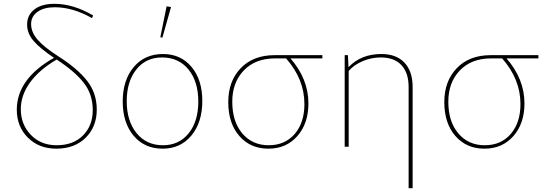

<svg xmlns="http://www.w3.org/2000/svg" viewBox="-20 -769 2851 1006"><path d="M468 -688 462 -674Q362 -731 267 -731Q210 -731 176.5 -707Q143 -683 143 -643Q143 -600 177.5 -560.5Q212 -521 287 -473Q386 -410 436.5 -345.5Q487 -281 487 -195Q487 -105 429 -47.5Q371 10 275 10Q184 10 126 -48Q68 -106 68 -194Q68 -356 263 -466Q190 -515 156 -554.5Q122 -594 122 -640Q122 -690 160 -719.5Q198 -749 265 -749Q364 -749 468 -688ZM89 -197Q89 -117 141.5 -62.5Q194 -8 277 -8Q364 -8 415 -59.5Q466 -111 466 -192Q466 -275 419 -335Q372 -395 277 -457Q186 -404 137.5 -337Q89 -270 89 -197Z M831 -572 820 -574 853 -736 876 -732ZM832 10Q737 10 680 -58Q623 -126 623 -237Q623 -349 680.5 -417.5Q738 -486 834 -486Q927 -486 983.5 -418.5Q1040 -351 1040 -240Q1040 -128 983 -59Q926 10 832 10ZM834 -8Q918 -8 968.5 -70.5Q1019 -133 1019 -237Q1019 -342 967.5 -405Q916 -468 829 -468Q744 -468 694 -404.5Q644 -341 644 -239Q644 -135 695.5 -71.5Q747 -8 834 -8Z M1596 -227Q1596 -122 1538 -56Q1480 10 1386 10Q1292 10 1234 -56.5Q1176 -123 1176 -234Q1176 -344 1241.5 -412Q1307 -480 1419 -480H1669V-463H1502Q1596 -355 1596 -227ZM1388 -8Q1473 -8 1524 -67Q1575 -126 1575 -224Q1575 -354 1479 -463H1421Q1318 -463 1257.5 -400Q1197 -337 1197 -236Q1197 -132 1249.5 -70Q1302 -8 1388 -8Z M1786 0V-480H1803L1806 -417Q1872 -486 1978 -486Q2057 -486 2099.5 -440.5Q2142 -395 2142 -314V217H2121V-314Q2121 -387 2083.5 -427.5Q2046 -468 1975 -468Q1926 -468 1880 -448.5Q1834 -429 1807 -397V0Z M2728 -227Q2728 -122 2670 -56Q2612 10 2518 10Q2424 10 2366 -56.5Q2308 -123 2308 -234Q2308 -344 2373.5 -412Q2439 -480 2551 -480H2801V-463H2634Q2728 -355 2728 -227ZM2520 -8Q2605 -8 2656 -67Q2707 -126 2707 -224Q2707 -354 2611 -463H2553Q2450 -463 2389.5 -400Q2329 -337 2329 -236Q2329 -132 2381.5 -70Q2434 -8 2520 -8Z"/></svg>

Font: Cantarell Thin
Style: Regular
Weight: 100
Designer: Dave Crossland, Nikolaus Waxweiler, Florian Fecher, Jacques Le Bailly, Eben Sorkin, Alexei Vanyashin, Alexios Zavras, Em
Version: Version 0.303